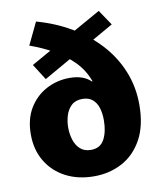

<svg xmlns="http://www.w3.org/2000/svg" viewBox="-83 -803 743 880"><g transform="rotate(-10 288.0 -362.5)"><path d="M285.2 10Q210.3 10 153.1 -19.8Q95.8 -49.7 63.5 -103.6Q31.2 -157.5 31.2 -228.5Q31.2 -299.8 61.4 -350Q91.7 -400.2 141.7 -426.9Q191.7 -453.7 250.7 -453.7Q284.2 -453.7 308.6 -444.8Q333 -436 349.8 -419.3L351.8 -421.3Q332.8 -474 294 -513.5Q255.2 -553 203.7 -582.3Q152.2 -611.5 95 -631.5L144.5 -734.8Q231.5 -710.8 304.3 -667.8Q377.2 -624.8 431.2 -566Q485.2 -507.2 515 -434.2Q544.8 -361.2 544.8 -278.2Q544.8 -180.3 509.3 -116.3Q473.8 -52.3 415.1 -21.2Q356.3 10 285.2 10ZM290.8 -111.7Q334.7 -111.7 353.5 -147.1Q372.3 -182.5 372.3 -236Q372.3 -268.5 364.3 -293.8Q356.2 -319.2 338.3 -333.9Q320.5 -348.7 291.3 -348.7Q259.3 -348.7 240.3 -330.6Q221.3 -312.5 213.3 -285.3Q205.3 -258.2 205.3 -230.2Q205.3 -200.3 213.9 -173.1Q222.5 -145.8 241.5 -128.7Q260.5 -111.7 290.8 -111.7ZM142.8 -467.3 95.8 -541.2 436 -733 484 -661.7Z"/></g></svg>

Font: Murecho Thin
Style: Regular
Weight: 100
Designer: Neil Summerour
Foundry: Positype
Version: Version 1.010